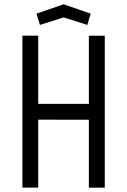

<svg xmlns="http://www.w3.org/2000/svg" viewBox="-20 -872 591 892"><path d="M157.6 -706.3V-389.6L392.9 -389.3V-706H466.8V0H392.9V-315.7L157.6 -316V-0.3H84V-706.3ZM149.5 -808.6 275.5 -852.1 401.5 -808.6 385.6 -756.2 275.5 -791.2 165.5 -756.2Z"/></svg>

Font: Lineal Thin
Style: Regular
Weight: 200
Designer: Created by Frank Adebiaye with contributions from Anton Moglia & Ariel Martín Pérez
Created by Frank ADEBIAYE with FontF
Foundry: Velvetyne Type Foundry
Version: Version 2.000;Glyphs 3.2 (3227)